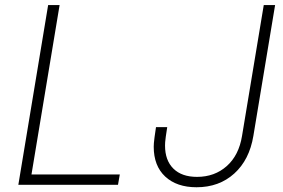

<svg xmlns="http://www.w3.org/2000/svg" viewBox="-20 -748 1145 777"><path d="M54.2 0 174.8 -727.5H221.2L107.4 -42H464.8L457.5 0ZM775.4 9.8Q695.3 9.8 648.7 -33.4Q602.1 -76.7 602.1 -154.3Q602.1 -161.1 602.8 -169.7Q603.5 -178.2 605.5 -193.4Q607.4 -208.5 611.3 -233.4H656.7Q652.8 -209 650.9 -194.8Q648.9 -180.7 648.4 -172.9Q647.9 -165 647.9 -158.7Q647.9 -99.1 681.6 -65.7Q715.3 -32.2 777.3 -32.2Q848.6 -32.2 897.7 -75.9Q946.8 -119.6 959.5 -198.2L1047.4 -727.5H1093.3L1005.4 -198.2Q989.3 -101.1 928 -45.7Q866.7 9.8 775.4 9.8Z"/></svg>

Font: Inter 18pt ExtraLight
Style: Italic
Weight: 250
Italic angle: -9.3988°
Designer: Rasmus Andersson
Foundry: rsms
Version: Version 4.001;git-66647c0bb